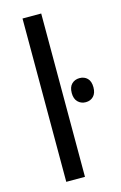

<svg xmlns="http://www.w3.org/2000/svg" viewBox="-118 -811 542 863"><g transform="rotate(-15 153.5 -380.0)"><path d="M79 0V-760H166V0ZM307 -379Q307 -352 293 -337.5Q279 -323 257 -323Q235 -323 220.5 -337.5Q206 -352 206 -379Q206 -407 220.5 -421Q235 -435 257 -435Q279 -435 293 -421Q307 -407 307 -379Z"/></g></svg>

Font: Noto Sans Display
Style: Regular
Weight: 400
Designer: Monotype Design team
Foundry: Monotype Imaging Inc.
Version: Version 1.000